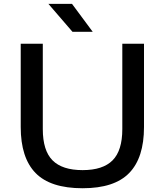

<svg xmlns="http://www.w3.org/2000/svg" viewBox="-20 -967 854 996"><path d="M408.5 9.5Q241.5 9.5 164.5 -69.5Q87.5 -148.5 87.5 -308V-740H202V-297.5Q202 -186 252.5 -135.2Q303 -84.5 408.5 -84.5Q513.5 -84.5 564 -135.2Q614.5 -186 614.5 -297.5V-740H727V-308Q727 -148.5 650.2 -69.5Q573.5 9.5 408.5 9.5ZM356 -802 231 -947H353.5L461 -802Z"/></svg>

Font: Encode Sans Exp Md
Style: Regular
Weight: 500
Width: 7
Designer: Multiple Designers
Foundry: Impallari Type
Version: Version 3.002; ttfautohint (v1.8.3) -l 8 -r 50 -G 200 -x 14 